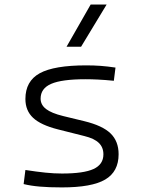

<svg xmlns="http://www.w3.org/2000/svg" viewBox="-20 -815 626 845"><path d="M252.9 9.8Q196.3 9.8 156 6.3Q115.7 2.9 84 -4.9L91.8 -66.9Q142.1 -59.1 180.2 -55.2Q218.3 -51.3 252.9 -51.3Q348.6 -51.3 391.8 -71.3Q435.1 -91.3 435.1 -135.7Q435.1 -166.5 415 -186Q395 -205.6 351.1 -216.3L234.9 -245.6Q159.7 -264.6 125.7 -296.4Q91.8 -328.1 91.8 -379.4Q91.8 -458 155 -492.7Q218.3 -527.3 359.4 -527.3Q393.6 -527.3 423.1 -525.1Q452.6 -522.9 488.3 -517.6L481 -459.5Q441.4 -463.4 411.9 -464.8Q382.3 -466.3 356.4 -466.3Q252 -466.3 205.3 -446Q158.7 -425.8 158.7 -380.9Q158.7 -354 182.4 -335.4Q206.1 -316.9 258.3 -304.2L351.1 -281.7Q431.2 -262.2 466.6 -227.8Q502 -193.4 502 -136.2Q502 -59.6 443.1 -24.9Q384.3 9.8 252.9 9.8ZM272.9 -609.4 378.9 -794.9H449.2L336.9 -609.4Z"/></svg>

Font: Cascadia Mono PL Light
Style: Regular
Weight: 300
Monospace: yes
Designer: Aaron Bell
Foundry: Saja Typeworks
Version: Version 2404.023; ttfautohint (v1.8.4)